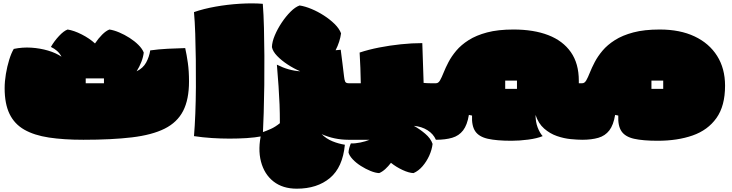

<svg xmlns="http://www.w3.org/2000/svg" viewBox="-20 -814 4413 1158"><path d="M483 29Q364 29 275 15.5Q186 2 126.5 -32Q67 -66 37.5 -127Q8 -188 8 -282Q8 -323 15.5 -368Q23 -413 35.5 -453.5Q48 -494 63 -519Q116 -530 169 -526.5Q222 -523 269.5 -509Q317 -495 351 -472Q340 -493 324 -507Q308 -521 287 -531Q307 -566 336 -597Q365 -628 388 -636Q426 -630 472.5 -606.5Q519 -583 553 -552Q573 -582 596 -605Q619 -628 640 -636Q667 -632 699 -618.5Q731 -605 761.5 -585.5Q792 -566 815 -543Q838 -520 847 -497Q844 -470 832.5 -440.5Q821 -411 804 -384Q843 -403 861.5 -437Q880 -471 886 -510Q934 -517 992 -520Q1050 -523 1097 -524Q1106 -484 1113 -434.5Q1120 -385 1120 -323Q1120 -214 1084.5 -145Q1049 -76 973 -38Q897 0 775.5 14.5Q654 29 483 29ZM497 -312H607V-341H497Z M1150 7Q1155 -53 1158 -129Q1161 -205 1161.5 -288.5Q1162 -372 1161 -454.5Q1160 -537 1157.5 -611Q1155 -685 1150 -741Q1207 -761 1280 -774Q1353 -787 1428.5 -791.5Q1504 -796 1565 -791Q1570 -727 1572 -646.5Q1574 -566 1574.5 -477.5Q1575 -389 1574 -301Q1573 -213 1570.5 -134Q1568 -55 1565 7Q1516 16 1466.5 19Q1417 22 1364 22Q1312 22 1257.5 18.5Q1203 15 1150 7Z M2060 59Q2047 195 1970 259.5Q1893 324 1770 324Q1685 324 1629.5 280.5Q1574 237 1554 160.5Q1534 84 1557 -14Q1588 -25 1614.5 -37Q1641 -49 1668 -71Q1668 -132 1666 -184.5Q1664 -237 1660 -293.5Q1656 -350 1650 -424Q1721 -388 1791 -384Q1753 -400 1715.5 -424.5Q1678 -449 1651.5 -476.5Q1625 -504 1620 -530Q1621 -562 1637.5 -601Q1654 -640 1679 -677.5Q1704 -715 1732.5 -743.5Q1761 -772 1787 -781Q1820 -776 1858.5 -760Q1897 -744 1933.5 -720.5Q1970 -697 1998 -669.5Q2026 -642 2037 -613Q2034 -589 2025.5 -562.5Q2017 -536 2004 -511Q2019 -512 2035 -514Q2040 -474 2045.5 -431.5Q2051 -389 2055 -353Q2057 -333 2061.5 -322.5Q2066 -312 2082 -312V29Q1996 29 1920 -5Q1948 23 1985 38Q2022 53 2060 59Z M2079 29 2080 -312H2156Q2155 -358 2153.5 -404.5Q2152 -451 2149 -497Q2203 -515 2267 -527.5Q2331 -540 2398 -547Q2465 -554 2527 -554L2535 -314Q2555 -312 2573 -312Q2591 -312 2612 -312L2611 29H2609Q2594 -6 2558.5 -28.5Q2523 -51 2476 -55Q2511 -36 2544.5 -7.5Q2578 21 2589 54Q2585 89 2569 124.5Q2553 160 2528.5 188.5Q2504 217 2474 230Q2446 229 2407.5 211Q2369 193 2338 168Q2322 189 2304 205.5Q2286 222 2267 230Q2244 229 2214.5 217Q2185 205 2156 186.5Q2127 168 2107 146.5Q2087 125 2082 106Q2083 82 2096 51Q2122 52 2153.5 45.5Q2185 39 2209 29Z M2609 29 2610 -312Q2624 -312 2634 -329.5Q2644 -347 2655.5 -376Q2667 -405 2685 -439.5Q2703 -474 2732 -508.5Q2761 -543 2806.5 -572Q2852 -601 2918 -618.5Q2984 -636 3077 -636Q3199 -636 3287 -602Q3375 -568 3423 -499.5Q3471 -431 3471 -327Q3471 -319 3471 -312H3494V29Q3463 29 3422 25Q3381 21 3339 6.5Q3297 -8 3262 -38.5Q3227 -69 3210 -121Q3210 -79 3222.5 -46Q3235 -13 3253 7Q3219 21 3166 28Q3113 35 3065 35Q2976 35 2922.5 23Q2869 11 2846.5 -22Q2824 -55 2827 -117L2808 -121Q2798 -60 2773 -27.5Q2748 5 2707 17Q2666 29 2609 29ZM3027 -278H3098V-328H3027Z M3947 35Q3858 35 3804.5 23Q3751 11 3728.5 -22Q3706 -55 3709 -117L3690 -121Q3680 -60 3655 -27.5Q3630 5 3589 17Q3548 29 3491 29L3492 -312Q3506 -312 3516 -329.5Q3526 -347 3537.5 -376Q3549 -405 3567 -439.5Q3585 -474 3614 -508.5Q3643 -543 3688.5 -572Q3734 -601 3800 -618.5Q3866 -636 3959 -636Q4081 -636 4169 -594.5Q4257 -553 4305 -477Q4353 -401 4353 -297Q4353 -175 4301 -102Q4249 -29 4157.5 3Q4066 35 3947 35ZM3909 -278H3980V-328H3909Z"/></svg>

Font: Oi
Style: Regular
Weight: 400
Designer: Kostas Bartsokas, Mohamad Dakak
Foundry: Foundry5
Version: Version 4.000